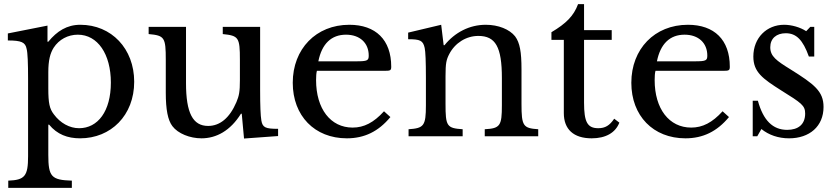

<svg xmlns="http://www.w3.org/2000/svg" viewBox="-20 -660 4056 930"><path d="M20 215V250H328V215C229 212 214 196 214 90V-56H218C257 -9 307 10 368 10C517 10 630 -101 630 -264C630 -424 520 -540 369 -540C304 -540 256 -509 214 -458H210V-536L18 -498V-464C84 -464 103 -455 109 -423C114 -405 116 -354 116 -277V97C116 193 100 212 20 215ZM363 -39C317 -39 272 -64 241 -106C220 -133 214 -160 214 -232V-310C214 -368 223 -402 240 -429C266 -469 309 -492 357 -492C453 -492 517 -398 517 -260C517 -121 454 -39 363 -39Z M1142 -370V-272C1142 -215 1138 -196 1125 -165C1092 -88 1045 -50 988 -50C914 -50 881 -113 881 -257V-530H700V-495C777 -488 783 -479 783 -370V-211C783 -129 793 -78 815 -49C842 -13 900 10 956 10C1028 10 1096 -27 1147 -109H1151L1162 11L1327 -1V-36C1266 -36 1252 -42 1246 -76C1242 -100 1240 -147 1240 -223V-530H1059V-495C1136 -487 1142 -479 1142 -370Z M1871 -93 1840 -121C1790 -66 1743 -42 1688 -42C1581 -42 1511 -133 1511 -272C1511 -290 1512 -306 1515 -317H1844C1871 -317 1875 -319 1875 -337C1875 -467 1800 -540 1672 -540C1511 -540 1398 -423 1398 -259C1398 -99 1504 10 1660 10C1745 10 1813 -23 1871 -93ZM1706 -363H1522C1539 -448 1585 -492 1656 -492C1723 -492 1766 -452 1766 -391C1766 -367 1760 -363 1706 -363Z M2138 -157V-291C2138 -354 2142 -371 2156 -398C2184 -452 2238 -486 2297 -486C2380 -486 2411 -433 2411 -282V-150C2411 -51 2403 -38 2328 -34V0H2587V-34C2514 -39 2506 -49 2506 -157V-324C2506 -409 2498 -453 2475 -484C2448 -518 2394 -540 2333 -540C2254 -540 2183 -503 2133 -441H2129L2117 -540L1957 -502V-470C2015 -470 2029 -464 2037 -428C2041 -411 2043 -361 2043 -283V-150C2043 -50 2033 -39 1959 -34V0H2221V-34C2144 -39 2138 -49 2138 -157Z M2711 -467V-112C2711 -34 2758 10 2846 10C2914 10 2961 -17 2980 -66L2955 -85C2933 -52 2911 -39 2878 -39C2825 -39 2809 -69 2809 -163V-467H2943V-514H2809V-640H2780C2759 -583 2722 -546 2651 -504V-467Z M3511 -93 3480 -121C3430 -66 3383 -42 3328 -42C3221 -42 3151 -133 3151 -272C3151 -290 3152 -306 3155 -317H3484C3511 -317 3515 -319 3515 -337C3515 -467 3440 -540 3312 -540C3151 -540 3038 -423 3038 -259C3038 -99 3144 10 3300 10C3385 10 3453 -23 3511 -93ZM3346 -363H3162C3179 -448 3225 -492 3296 -492C3363 -492 3406 -452 3406 -391C3406 -367 3400 -363 3346 -363Z M3668 -35C3704 -6 3750 10 3802 10C3901 10 3969 -48 3969 -142C3969 -218 3924 -252 3809 -324C3741 -366 3711 -387 3711 -431C3711 -474 3741 -499 3786 -499C3837 -499 3869 -467 3898 -386H3924V-530H3905L3885 -509C3856 -528 3814 -540 3778 -540C3694 -540 3629 -477 3629 -386C3629 -311 3674 -279 3764 -222C3862 -161 3880 -149 3880 -110C3880 -57 3846 -31 3793 -31C3723 -31 3677 -77 3651 -172H3626V0H3648Z"/></svg>

Font: Libre Baskerville
Style: Regular
Weight: 400
Designer: Pablo Impallari, Rodrigo Fuenzalida
Foundry: Pablo Impallari, Rodrigo Fuenzalida
Version: Version 1.051;Glyphs 3.2.3 (3260)